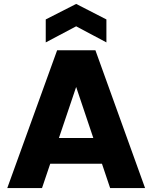

<svg xmlns="http://www.w3.org/2000/svg" viewBox="-20 -958 776 978"><path d="M466 -702 719 0H541L335 -613H401L194 0H17L271 -702ZM168 -255H552L595 -124H126ZM522 -742 368 -824 213 -742V-859L368 -938L522 -859Z"/></svg>

Font: Parkinsans Light
Style: Bold
Weight: 700
Version: Version 1.000